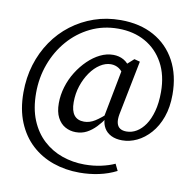

<svg xmlns="http://www.w3.org/2000/svg" viewBox="-88 -749 1009 994"><g transform="rotate(10 417.0 -252.5)"><path d="M338 -48Q308 -48 282.5 -62Q257 -76 241.5 -105.5Q226 -135 226 -181Q226 -224 239 -267Q252 -310 275.5 -347.5Q299 -385 329 -414Q359 -443 392.5 -459.5Q426 -476 461 -476Q491 -476 515.5 -462.5Q540 -449 563 -413L534 -372Q519 -401 500 -413.5Q481 -426 457 -426Q429 -426 401 -408Q373 -390 350.5 -358Q328 -326 314.5 -285.5Q301 -245 301 -199Q301 -154 318.5 -131.5Q336 -109 371 -109Q400 -109 428 -126.5Q456 -144 498 -183L502 -149H484Q465 -121 443 -98Q421 -75 395.5 -61.5Q370 -48 338 -48ZM582 -48Q548 -48 524 -60Q500 -72 487.5 -93Q475 -114 474 -139L468 -147L522 -428L572 -473L602 -465L545 -178Q540 -150 544.5 -132Q549 -114 562 -105.5Q575 -97 596 -97Q624 -97 649 -112Q674 -127 693.5 -155.5Q713 -184 725 -227.5Q737 -271 737 -329Q737 -417 702 -481Q667 -545 605.5 -579.5Q544 -614 463 -614Q384 -614 317.5 -581.5Q251 -549 202.5 -493Q154 -437 127.5 -365Q101 -293 101 -213Q101 -131 126 -70.5Q151 -10 194.5 30Q238 70 294 89.5Q350 109 411 109Q458 109 499 100Q540 91 570 77L587 112Q544 134 494.5 144.5Q445 155 393 155Q319 155 254.5 132.5Q190 110 141 65Q92 20 64 -47.5Q36 -115 36 -204Q36 -282 57 -350.5Q78 -419 117 -476Q156 -533 210 -574Q264 -615 329 -637.5Q394 -660 468 -660Q569 -660 643 -619Q717 -578 757.5 -503Q798 -428 798 -326Q798 -260 779.5 -208Q761 -156 729 -120Q697 -84 659 -66Q621 -48 582 -48Z"/></g></svg>

Font: Source Serif 4
Style: Regular
Weight: 400
Designer: Frank Grießhammer
Foundry: Adobe Systems Incorporated
Version: Version 4.004;hotconv 1.0.116;makeotfexe 2.5.65601